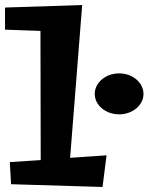

<svg xmlns="http://www.w3.org/2000/svg" viewBox="-41 -731 629 764"><path d="M238 -103 286 -711 -21 -701V-613L120 -608L121 -94L-2 -86L3 2L367 13L383 -113ZM530 -357C530 -402 487 -439 433 -439C379 -439 336 -402 336 -357C336 -313 379 -276 433 -276C487 -276 530 -313 530 -357Z"/></svg>

Font: Peralta
Style: Regular
Weight: 400
Designer: Astigmatic (AOETI)
Foundry: Astigmatic (AOETI)
Version: Version 1.000